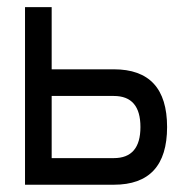

<svg xmlns="http://www.w3.org/2000/svg" viewBox="-20 -508 528 528"><path d="M122.1 -488.3V-317.4H293Q439.5 -317.4 439.5 -158.7Q439.5 0 293 0H48.8V-488.3ZM122.1 -244.1V-73.2H293Q366.2 -73.2 366.2 -158.7Q366.2 -244.1 293 -244.1Z"/></svg>

Font: Sanitrixie
Style: Regular
Weight: 400
Designer: Jayvee D. Enaguas (Grand Chaos)
Version: Version 1.1 - 6/9/2013